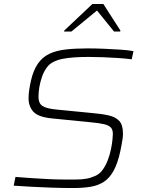

<svg xmlns="http://www.w3.org/2000/svg" viewBox="-20 -940 732 968"><path d="M348 8Q292 8 238 6Q184 4 136 1.5Q88 -1 49 -4L58 -48Q95 -45 138.5 -42Q182 -39 224.5 -37Q267 -35 298 -35Q336 -35 364 -35Q392 -35 415 -39Q438 -43 460 -53Q482 -62 498 -84.5Q514 -107 524 -134Q534 -161 539.5 -188Q545 -215 547 -235.5Q549 -256 549 -264Q549 -286 539 -297Q529 -308 504 -314Q479 -320 433 -324L242 -343Q172 -350 148 -377Q124 -404 124 -444Q124 -463 127 -484.5Q130 -506 136 -533Q148 -586 171 -619Q194 -652 228.5 -668.5Q263 -685 311 -690.5Q359 -696 422 -696Q464 -696 508 -694Q552 -692 590 -689.5Q628 -687 653 -682L644 -641Q614 -645 576 -647.5Q538 -650 499.5 -651.5Q461 -653 428 -653Q384 -653 351.5 -650.5Q319 -648 294 -643Q269 -638 250 -628Q230 -619 215.5 -599Q201 -579 192 -553.5Q183 -528 178.5 -501.5Q174 -475 174 -451Q174 -420 193 -406.5Q212 -393 262 -388L445 -370Q494 -366 528.5 -358Q563 -350 581.5 -330Q600 -310 600 -266Q600 -254 598 -240Q596 -226 593 -210Q590 -194 586 -175Q573 -116 553 -79.5Q533 -43 504.5 -24Q476 -5 437.5 1.5Q399 8 348 8ZM303 -781 304 -786 446 -920H501L587 -786L586 -781H555L469 -887L340 -781Z"/></svg>

Font: Saira SemiExpanded ExtraLight
Style: Italic
Weight: 250
Width: 6
Italic angle: -12°
Designer: Hector Gatti with collaboration of the Omnibus-Type team
Foundry: Omnibus-Type
Version: Version 1.101